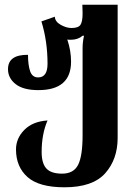

<svg xmlns="http://www.w3.org/2000/svg" viewBox="-20 -556 559 816"><path d="M48 79Q48 32 83.5 -4Q119 -40 182 -44Q157 14 157 90Q157 138 177 160Q197 182 244 182Q293 182 312 144.5Q331 107 331 18V-351Q331 -377 337 -404H331Q311 -387 281 -387Q271 -387 266 -388Q282 -341 282 -294Q282 -173 143 -173Q79 -173 46.5 -198.5Q14 -224 14 -262Q14 -324 99 -323Q99 -280 108 -253.5Q117 -227 142 -227Q182 -227 182 -285Q182 -381 156 -465L213 -485Q214 -464 238 -450.5Q262 -437 284 -437Q313 -437 322 -450.5Q331 -464 331 -499L330 -536H480V30Q480 121 427 180.5Q374 240 254 240Q146 240 97 196.5Q48 153 48 79Z"/></svg>

Font: Noto Serif Georgian Bold Cond
Style: Regular
Weight: 700
Width: 3
Designer: Monotype Design team
Foundry: Monotype Imaging Inc.
Version: Version 1.000